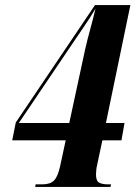

<svg xmlns="http://www.w3.org/2000/svg" viewBox="-20 -734 541 754"><path d="M118 0 120 -10H146Q177 -10 192 -25Q207 -40 216 -81L238 -183H28L42 -253L353 -714H492L396 -251H469L457 -183H382L361 -84Q359 -77 358 -65Q357 -53 357 -49Q357 -24 369 -17Q381 -10 405 -10H416L414 0ZM264 -562 54 -251H252L315 -543Q324 -582 334 -618Q344 -654 355 -700Q335 -666 310.5 -630.5Q286 -595 264 -562Z"/></svg>

Font: Noto Serif Display ExtraCondensed ExtraBold
Style: Italic
Weight: 800
Width: 2
Italic angle: -12°
Designer: Monotype Design Team
Foundry: Monotype Imaging Inc.
Version: Version 2.009